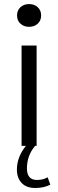

<svg xmlns="http://www.w3.org/2000/svg" viewBox="-20 -727 290 957"><path d="M82.1 -691.2Q99.2 -706.7 125 -706.7Q150.8 -706.7 167.9 -691.2Q185 -675.8 185 -650Q185 -624.2 167.9 -608.8Q150.8 -593.3 125 -593.3Q99.2 -593.3 82.1 -608.8Q65 -624.2 65 -650Q65 -675.8 82.1 -691.2ZM87.5 0V-500H162.5V0H155Q114.2 48.3 114.2 112.5Q114.2 170 164.2 170Q195 170 217.5 156.7L230.8 193.3Q199.2 210 155.8 210Q111.7 210 87.9 185Q64.2 160 64.2 118.3Q64.2 55.8 109.2 0Z"/></svg>

Font: Boon
Style: Regular
Weight: 400
Designer: Sungsit Sawaiwan
Foundry: FontUni
Version: Version 3.0